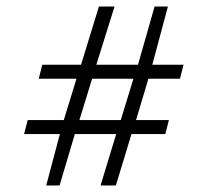

<svg xmlns="http://www.w3.org/2000/svg" viewBox="-20 -585 629 590"><path d="M54 -173H164L122 -15H163L210 -173H337L289 -15H336L384 -173H488L499 -216H398L436 -343H533L544 -386H448L496 -565H455L404 -386H276L332 -565H284L229 -386H110L99 -343H215L176 -216H65ZM224 -216 263 -343H390L351 -216Z"/></svg>

Font: Charger Sport
Style: HLExt
Weight: 100
Designer: Jasper
Foundry: Cannot Into Space Fonts
Version: Version 1.1